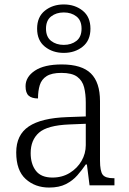

<svg xmlns="http://www.w3.org/2000/svg" viewBox="-20 -834 582 864"><path d="M201 10Q138 10 95.5 -28.5Q53 -67 53 -148Q53 -227 109.5 -265Q166 -303 283 -307L366 -310V-372Q366 -411 358.5 -441Q351 -471 327.5 -488.5Q304 -506 256 -506Q213 -506 190 -491.5Q167 -477 159 -451Q151 -425 151 -391Q123 -391 109 -403.5Q95 -416 95 -446Q95 -488 137 -516Q179 -544 258 -544Q348 -544 389 -503.5Q430 -463 430 -379V-112Q430 -64 442 -48Q454 -32 491 -32H495V0H383L371 -94H366Q349 -69 328 -45Q307 -21 276.5 -5.5Q246 10 201 10ZM216 -35Q260 -35 294 -56Q328 -77 347 -110Q366 -143 366 -181V-277L292 -274Q193 -270 155.5 -237Q118 -204 118 -145Q118 -96 141.5 -65.5Q165 -35 216 -35ZM267 -596Q217 -596 182 -624Q147 -652 147 -705Q147 -758 182 -786Q217 -814 267 -814Q317 -814 352 -786Q387 -758 387 -705Q387 -652 352 -624Q317 -596 267 -596ZM267 -632Q301 -632 324 -650Q347 -668 347 -705Q347 -742 324 -760Q301 -778 267 -778Q233 -778 210 -760Q187 -742 187 -705Q187 -668 210 -650Q233 -632 267 -632Z"/></svg>

Font: Noto Serif Malayalam Light
Style: Regular
Weight: 300
Designer: Indian type Foundry, Jelle Bosma, Monotype Design Team
Foundry: Monotype Imaging Inc.
Version: Version 2.104; ttfautohint (v1.8.4.7-5d5b)